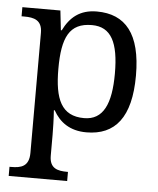

<svg xmlns="http://www.w3.org/2000/svg" viewBox="-55 -593 724 880"><g transform="rotate(5 307.0 -153.0)"><path d="M18 240H287V198H284C240 198 202 190 202 131V35C202 10 201 -39 198 -78H202C231 -26 278 10 355 10C487 10 559 -76 559 -269C559 -461 487 -546 355 -546C277 -546 232 -507 202 -446H198L188 -536H13V-494H26C70 -494 108 -485 108 -426V126C108 189 71 198 26 198H18ZM339 -54C234 -54 202 -130 202 -269C202 -413 234 -482 338 -482C427 -482 462 -412 462 -270C462 -130 427 -54 339 -54Z"/></g></svg>

Font: Noto Serif
Style: Regular
Weight: 400
Designer: Monotype Design Team
Foundry: Monotype Imaging Inc.
Version: Version 2.015